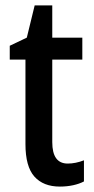

<svg xmlns="http://www.w3.org/2000/svg" viewBox="-20 -679 348 709"><path d="M230 -75Q259 -75 290 -87V-9Q273 0 250 5Q227 10 201 10Q140 10 107 -27Q74 -64 74 -147V-459H16V-510L79 -540L108 -659H173V-540H284V-459H173V-154Q173 -75 230 -75Z"/></svg>

Font: Noto Sans Ethiopic Condensed Medium
Style: Regular
Weight: 500
Width: 3
Designer: Monotype Design Team
Foundry: Monotype Imaging Inc.
Version: Version 2.102; ttfautohint (v1.8.4.7-5d5b)